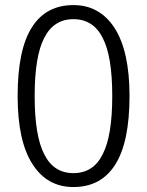

<svg xmlns="http://www.w3.org/2000/svg" viewBox="-20 -738 582 760"><path d="M433.6 -627C414.1 -657.2 390.6 -680.2 362.8 -695.3C336.4 -710.4 305.7 -717.8 270.5 -717.8C198.7 -717.8 144 -689 106.9 -630.9C68.8 -571.8 49.8 -481 49.8 -357.9C49.8 -238.8 69.3 -148.9 108.9 -87.9C147.5 -27.8 201.2 2.4 270.5 2.4C343.3 2.4 397.9 -26.9 435.5 -85.4C473.6 -145 492.7 -235.8 492.7 -357.9C492.7 -475.6 473.1 -565.4 433.6 -627ZM154.8 -587.4C179.7 -637.2 218.3 -662.1 270.5 -662.1C323.7 -662.1 362.8 -636.7 387.2 -586.4C412.1 -538.1 424.3 -461.9 424.3 -357.9C424.3 -253.9 412.1 -177.7 387.2 -128.9C362.8 -78.1 323.7 -52.7 270.5 -52.7C218.3 -52.7 179.7 -77.6 154.8 -127.9C129.9 -176.3 117.2 -252.9 117.2 -357.9C117.2 -462.9 129.9 -539.6 154.8 -587.4Z"/></svg>

Font: Sahel Light
Style: Regular
Weight: 300
Foundry: Saber Rastikerdar (saber.rastikerdar@gmail.com)
Version: Version 3.4.0